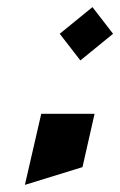

<svg xmlns="http://www.w3.org/2000/svg" viewBox="-20 -520 338 540"><path d="M240 -500 298 -425 206 -350 148 -425ZM96 -200H246L212 -50L50 0Z"/></svg>

Font: SOV_Meka
Style: Italic
Weight: 400
Italic angle: -13°
Version: Version 1.00